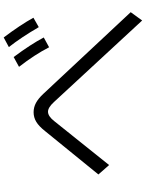

<svg xmlns="http://www.w3.org/2000/svg" viewBox="105 -936 790 1040"><g transform="rotate(-90 500.0 -416.0)"><path d="M873 -601Q817 -697 765 -763L817 -791Q885 -701 924 -630ZM764 -545Q724 -623 658 -708L711 -737Q779 -646 817 -574ZM468 -518Q438 -551 415 -551Q390 -551 363 -516L126 -220L75 -278L310 -567Q336 -600 360 -614.5Q384 -629 412 -629Q439 -629 463 -616Q487 -603 512 -576L954 -103L909 -41Z"/></g></svg>

Font: IBM Plex Sans JP
Style: Regular
Weight: 400
Designer: Mike Abbink; Paul van der Laan; Pieter van Rosmalen; Wujin Sim; Yejin Wi; Jinhee Kim; Boomi Park; Yona Kim; Kichan Ma
Foundry: Sandoll Inc.
Version: Version 1.000